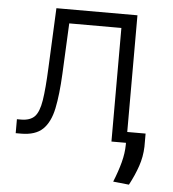

<svg xmlns="http://www.w3.org/2000/svg" viewBox="-52 -593 736 818"><g transform="rotate(5 316.0 -184.0)"><path d="M29.8 0V-59.7H46.9Q85.9 -59.7 105.3 -79.5Q124.6 -99.4 132.6 -149.7Q140.6 -199.9 144.5 -290.1L156.2 -545.5H502.8V0H439.3V-485.8H216.3L206 -268.8Q201.7 -180 189.3 -120.2Q176.8 -60.4 145.4 -30.2Q114 0 52.6 0ZM581.3 -46.5V9.9Q579.9 52.9 566.2 93Q552.6 133.2 529.5 176.5L461.6 169.4Q480.1 123.9 490.6 84.3Q501.1 44.7 501.4 8.9V-46.5Z"/></g></svg>

Font: Inter UI Light
Style: Regular
Weight: 300
Designer: Rasmus Andersson
Foundry: rsms
Version: 3.2;8d6f07862